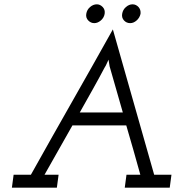

<svg xmlns="http://www.w3.org/2000/svg" viewBox="-20 -868 840 888"><path d="M545 -804Q542 -786 553.5 -773.5Q565 -761 582 -761Q598 -761 612 -773.5Q626 -786 630 -804Q632 -823 620.5 -835.5Q609 -848 593 -848Q577 -848 562.5 -835.5Q548 -823 545 -804ZM379 -804Q376 -786 388 -773.5Q400 -761 416 -761Q432 -761 446.5 -773.5Q461 -786 464 -804Q467 -823 455 -835.5Q443 -848 428 -848Q411 -848 396.5 -835.5Q382 -823 379 -804ZM43 -60 35 0H243L251 -60H186L315 -288H564Q581 -231 597 -174Q613 -117 629 -60H565L557 0H765L773 -60H693Q645 -230 597.5 -396Q550 -562 502 -732Q407 -562 312.5 -396Q218 -230 123 -60ZM349 -348Q376 -396 408 -453Q440 -510 463 -554Q467 -561 469.5 -565Q472 -569 482 -592L487 -561L548 -348Z"/></svg>

Font: Josefin Slab Thin SemiBold
Style: Italic
Weight: 600
Italic angle: -12°
Version: Version 2.000